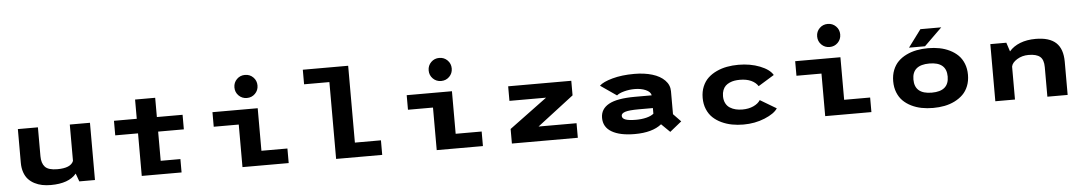

<svg xmlns="http://www.w3.org/2000/svg" viewBox="-40 -1228 9429 1674"><g transform="rotate(-5 4675.0 -390.5)"><path d="M352.5 10Q312 10 277 3Q242 -4 210.5 -20.2Q179 -36.5 156.5 -60.8Q134 -85 121 -122.2Q108 -159.5 108 -206V-501H283.5V-248.5Q283.5 -186.5 313.2 -154.5Q343 -122.5 420.5 -122.5Q538.5 -122.5 562.5 -182.5V-501H739V0H602L576.5 -70.5Q509.5 10 352.5 10Z M949 -372.5V-500H1148.5V-668.5H1324.5V-500H1549.5V-372.5H1324.5V-117H1497V0H1148.5V-372.5Z M2193.2 -626.2Q2164 -597 2121.5 -597Q2079 -597 2049.8 -626.2Q2020.5 -655.5 2020.5 -698Q2020.5 -740.5 2049.8 -769.8Q2079 -799 2121.5 -799Q2164 -799 2193.2 -769.8Q2222.5 -740.5 2222.5 -698Q2222.5 -655.5 2193.2 -626.2ZM2207 -127.5H2434.5V0H2030V-372.5H1811V-500H2207Z M3025 -127.5H3253V0H2849.5V-672.5H2628V-800H3025Z M3893.2 -626.2Q3864 -597 3821.5 -597Q3779 -597 3749.8 -626.2Q3720.5 -655.5 3720.5 -698Q3720.5 -740.5 3749.8 -769.8Q3779 -799 3821.5 -799Q3864 -799 3893.2 -769.8Q3922.5 -740.5 3922.5 -698Q3922.5 -655.5 3893.2 -626.2ZM3907 -127.5H4134.5V0H3730V-372.5H3511V-500H3907Z M4632.5 -127.5H4965V0H4388V-127.5L4719.5 -372.5H4399V-500H4951.5V-372.5Z M5502.5 -512Q5591 -512 5660 -491.2Q5729 -470.5 5769.2 -429.5Q5809.5 -388.5 5809.5 -333.5V-132.5L5875.5 -64L5772.5 19L5698 -54Q5617 11 5463 11Q5334 11 5262.2 -31Q5190.5 -73 5190.5 -154Q5190.5 -232 5263 -272.2Q5335.5 -312.5 5493.5 -312.5H5639Q5633.5 -343.5 5592 -361.8Q5550.5 -380 5495.5 -380Q5447 -380 5402 -367.8Q5357 -355.5 5338 -338L5197 -435.5Q5228 -466 5310.8 -489Q5393.5 -512 5502.5 -512ZM5484.5 -112Q5533.5 -112 5575 -122.2Q5616.5 -132.5 5639.5 -151.5V-201H5516Q5432 -201 5397.5 -190Q5363 -179 5363 -157Q5363 -133.5 5392.8 -122.8Q5422.5 -112 5484.5 -112Z M6715.5 -104.5Q6686.5 -59.5 6600.8 -24.2Q6515 11 6414.5 11Q6362.5 11 6314.8 2Q6267 -7 6223.8 -27.2Q6180.5 -47.5 6148.8 -77.2Q6117 -107 6098.2 -151.8Q6079.5 -196.5 6079.5 -251Q6079.5 -306 6098.2 -350.8Q6117 -395.5 6148.8 -425Q6180.5 -454.5 6223.8 -474.5Q6267 -494.5 6314.5 -503.2Q6362 -512 6414.5 -512Q6518.5 -512 6602.2 -479Q6686 -446 6714.5 -396.5L6575 -311Q6554.5 -343.5 6514 -362Q6473.5 -380.5 6416.5 -380.5Q6391.5 -380.5 6369.5 -377Q6347.5 -373.5 6326.5 -364.2Q6305.5 -355 6290.5 -340.8Q6275.5 -326.5 6266.5 -303.5Q6257.5 -280.5 6257.5 -251Q6257.5 -215 6271 -188.8Q6284.5 -162.5 6307.8 -148Q6331 -133.5 6358 -127Q6385 -120.5 6416.5 -120.5Q6472 -120.5 6513.5 -139.8Q6555 -159 6573.5 -189Z M7293.2 -626.2Q7264 -597 7221.5 -597Q7179 -597 7149.8 -626.2Q7120.5 -655.5 7120.5 -698Q7120.5 -740.5 7149.8 -769.8Q7179 -799 7221.5 -799Q7264 -799 7293.2 -769.8Q7322.5 -740.5 7322.5 -698Q7322.5 -655.5 7293.2 -626.2ZM7307 -127.5H7534.5V0H7130V-372.5H6911V-500H7307Z M7910 -531 8023 -683H8205.5L8050 -531ZM8074.5 11Q8021.5 11 7974 1.8Q7926.5 -7.5 7884.5 -28.2Q7842.5 -49 7812.2 -79Q7782 -109 7764.5 -153Q7747 -197 7747 -251Q7747 -305 7764.5 -349Q7782 -393 7812.2 -423Q7842.5 -453 7884.2 -473.2Q7926 -493.5 7973.5 -502.8Q8021 -512 8074.5 -512Q8127.5 -512 8174.8 -502.8Q8222 -493.5 8263.8 -473Q8305.5 -452.5 8336 -422.5Q8366.5 -392.5 8384 -348.5Q8401.5 -304.5 8401.5 -251Q8401.5 -197 8384 -153Q8366.5 -109 8336 -79Q8305.5 -49 8263.8 -28.2Q8222 -7.5 8174.5 1.8Q8127 11 8074.5 11ZM8074.5 -123Q8224 -123 8224 -251Q8224 -378 8074.5 -378Q7924 -378 7924 -251Q7924 -123 8074.5 -123Z M8619 0V-500H8759L8784.5 -422Q8820.5 -464.5 8879.8 -487.8Q8939 -511 9015.5 -511Q9136 -511 9194 -457Q9252 -403 9252 -290V0H9074.5V-259Q9074.5 -323.5 9043 -350.2Q9011.5 -377 8942 -377Q8885.5 -377 8841.2 -349.5Q8797 -322 8791 -288V0Z"/></g></svg>

Font: League Mono Wide
Style: Bold
Weight: 700
Width: 8
Designer: Tyler Finck
Foundry: The League of Moveable Type / Tyler Finck
Version: Version 2.210